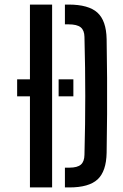

<svg xmlns="http://www.w3.org/2000/svg" viewBox="-20 -820 538 840"><path d="M55 -473H138.5V-398.5H55ZM236.5 -473H301V-398.5H236.5ZM111 0V-800H208V0ZM264 0V-86.5H283.5Q318.5 -86.5 333.8 -99.8Q349 -113 349.5 -142.5Q351.5 -213.5 352.2 -276.8Q353 -340 353 -400.5Q353 -461 352.2 -524.2Q351.5 -587.5 349.5 -658.5Q349 -687.5 333 -700.5Q317 -713.5 279.5 -713.5H264V-800H279.5Q367.5 -800 406.2 -764.8Q445 -729.5 446.5 -649Q448 -560 448.5 -480Q449 -400 448.5 -320.2Q448 -240.5 446.5 -151.5Q445 -70.5 407 -35.2Q369 0 283.5 0Z"/></svg>

Font: Big Shoulders Stencil Text Thin SemiBold
Style: Regular
Weight: 600
Version: Version 2.001